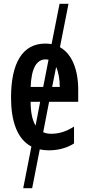

<svg xmlns="http://www.w3.org/2000/svg" viewBox="-20 -780 478 1009"><path d="M235 10C285 10 329 -1 369 -26V-115C327 -88 290 -77 248 -77C233 -77 219 -80 207 -85L238 -245H391V-309C391 -414 358 -497 295 -532L340 -760H293L251 -548C241 -550 230 -551 218 -551C99 -551 38 -450 38 -267C38 -144 70 -49 145 -10L102 209H149L189 5C203 8 219 10 235 10ZM141 -323C145 -423 173 -468 220 -468C225 -468 230 -467 235 -466L207 -323ZM294 -323H254L275 -428C287 -402 294 -365 294 -323ZM141 -245H191L167 -120C150 -148 141 -189 141 -245Z"/></svg>

Font: Noto Sans Display Condensed Medium
Style: Regular
Weight: 500
Width: 3
Designer: Monotype Design Team
Foundry: Monotype Imaging Inc.
Version: Version 1.900